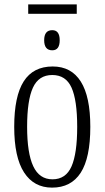

<svg xmlns="http://www.w3.org/2000/svg" viewBox="-20 -848 478 878"><path d="M45 -268Q45 -408 88.5 -476Q132 -544 221 -544Q306 -544 349.5 -475Q393 -406 393 -268Q393 -126 349 -58Q305 10 218 10Q135 10 90 -59.5Q45 -129 45 -268ZM333 -268Q333 -390 307 -447.5Q281 -505 219 -505Q157 -505 130.5 -447Q104 -389 104 -268Q104 -148 132 -88Q160 -28 220 -28Q281 -28 307 -87Q333 -146 333 -268ZM109 -828H331V-785H109ZM182 -664Q182 -710 219 -710Q253 -710 253 -664Q253 -618 219 -618Q182 -618 182 -664Z"/></svg>

Font: Noto Serif CondLight
Style: Regular
Weight: 300
Width: 3
Designer: Monotype Design Team
Foundry: Monotype Imaging Inc.
Version: Version 1.001